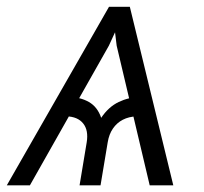

<svg xmlns="http://www.w3.org/2000/svg" viewBox="-37 -556 611 576"><path d="M412.1 0 313 -418.9 298.8 -535.6H352.5L482.9 0ZM201.7 0 223.1 -128.9Q229 -165 212.6 -185.5Q196.3 -206.1 162.1 -207L171.4 -264.6Q204.1 -264.6 229.7 -250Q255.4 -235.4 266.6 -202.6Q288.6 -235.4 319.1 -250Q349.6 -264.6 382.3 -264.6L373 -207Q349.6 -206.1 331.5 -196.8Q313.5 -187.5 301.8 -170.4Q290 -153.3 286.1 -128.9L264.6 0ZM-16.6 0 290 -535.6H343.3L289.6 -418.9L52.7 0Z"/></svg>

Font: Inter 20pt Light
Style: Italic
Weight: 300
Italic angle: -9.3988°
Version: Version 4.001;git-66647c0bb